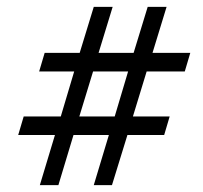

<svg xmlns="http://www.w3.org/2000/svg" viewBox="-20 -514 591 559"><path d="M407 -306 367 -175H474L458 -121H351L306 25H253L297 -121H194L150 25H96L140 -121H33L49 -175H157L196 -306H94L110 -360H212L253 -494H308L267 -360H369L410 -494H465L424 -360H534L518 -306ZM353 -306H251L211 -175H314Z"/></svg>

Font: Grenze
Style: Italic
Weight: 400
Italic angle: -10°
Designer: Renata Polastri
Foundry: Omnibus-Type
Version: Version 1.002; ttfautohint (v1.8)